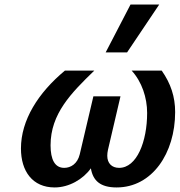

<svg xmlns="http://www.w3.org/2000/svg" viewBox="-20 -810 789 843"><path d="M679 -790H553L444 -580H538ZM72 -158C72 -58 123 13 220 13C283 13 345 -23 379 -71C388 -17 420 13 492 13C648 13 749 -137 749 -318C749 -385 730 -443 690 -500H558C603 -451 626 -381 626 -314C626 -189 581 -73 503 -73C471 -73 451 -93 451 -126C451 -134 452 -143 454 -152L509 -387H390L330 -132C320 -91 291 -73 262 -73C221 -73 202 -109 202 -172C202 -311 293 -402 394 -500H265C147 -402 72 -282 72 -158Z"/></svg>

Font: Perun SemiBold Italic
Style: Regular
Weight: 400
Italic angle: -12°
Foundry: Copyright (c) Stefan Peev, Context Ltd, 2016
Version: Version 1.026